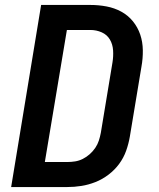

<svg xmlns="http://www.w3.org/2000/svg" viewBox="-20 -755 640 775"><path d="M25 0 146 -735H345Q378 -735 410 -729Q442 -723 469.5 -708Q497 -693 516.5 -669Q536 -645 546 -615.5Q556 -586 556.5 -552.5Q557 -519 551 -486L504 -203Q499 -174 489 -146Q479 -118 461 -93.5Q443 -69 418 -50Q393 -31 365 -20Q337 -9 308.5 -4.5Q280 0 251 0ZM161 -101H251Q267 -101 283 -103.5Q299 -106 314 -113.5Q329 -121 342 -132.5Q355 -144 364.5 -158Q374 -172 379 -187.5Q384 -203 387 -219L434 -503Q438 -527 436.5 -551.5Q435 -576 423.5 -595.5Q412 -615 390.5 -624.5Q369 -634 345 -634H250Z"/></svg>

Font: Iosevka Curly Extended Oblique
Style: Bold
Weight: 700
Width: 7
Italic angle: -9°
Monospace: yes
Designer: Belleve Invis
Foundry: Belleve Invis
Version: Version 11.1.0; ttfautohint (v1.8.3)